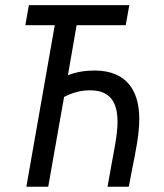

<svg xmlns="http://www.w3.org/2000/svg" viewBox="-20 -713 626 733"><path d="M80.6 0H164.1L224.6 -342.8C257.3 -359.9 289.6 -368.2 323.7 -368.2C401.4 -368.2 428.7 -321.8 428.7 -247.1C428.7 -199.7 415 -136.7 403.3 -71.8L390.6 0H471.7L484.9 -69.3C497.6 -132.3 511.7 -199.2 511.7 -258.8C511.7 -365.7 464.4 -443.8 340.3 -443.8C305.2 -443.8 270 -438 239.3 -425.8L272.5 -616.7H460L473.6 -693.4H90.3L76.7 -616.7H189Z"/></svg>

Font: Cascadia Code SemiLight
Style: Italic
Weight: 350
Italic angle: -10°
Monospace: yes
Designer: Aaron Bell
Foundry: Saja Typeworks
Version: Version 2404.023